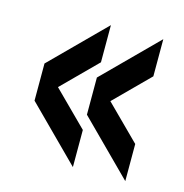

<svg xmlns="http://www.w3.org/2000/svg" viewBox="-78 -545 591 617"><g transform="rotate(15 217.5 -236.0)"><path d="M217.3 0 43 -174.3V-297.9L217.3 -472.2V-348.6L104.5 -235.8L217.3 -123.5ZM391.6 0 217.3 -174.3V-297.9L391.6 -472.2V-348.6L278.8 -235.8L391.6 -123.5Z"/></g></svg>

Font: Qaz
Style: Regular
Weight: 400
Designer: GGBotNet
Foundry: f0n7
Version: 0.70